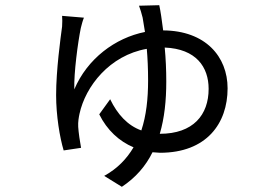

<svg xmlns="http://www.w3.org/2000/svg" viewBox="-20 -635 1040 739"><path d="M593 -615 515 -613C520 -600 525 -583 529 -567L538 -512C423 -489 316 -409 266 -291C264 -355 280 -473 291 -527C294 -539 298 -555 303 -567L219 -574C220 -563 220 -548 219 -533C213 -488 196 -365 196 -269C196 -190 210 -106 225 -56L292 -66C288 -86 282 -128 281 -147C280 -166 283 -183 286 -197C309 -303 402 -422 545 -447C548 -412 550 -372 550 -325C550 -255 543 -190 524 -133C471 -152 432 -195 404 -253L362 -195C392 -134 439 -91 494 -68C468 -24 432 14 381 42L449 84C502 49 541 4 567 -49L596 -47C775 -47 856 -160 856 -295C856 -417 771 -517 608 -518C603 -558 598 -592 593 -615ZM614 -452C735 -447 783 -377 783 -293C783 -193 724 -120 595 -120C613 -181 620 -248 620 -321C620 -366 618 -410 614 -452Z"/></svg>

Font: Noto Sans KR
Style: Regular
Weight: 400
Designer: Ryoko NISHIZUKA 西塚涼子 (kana, bopomofo & ideographs); Paul D. Hunt (Latin, Greek & Cyrillic); Sandoll Communications 산돌커뮤니
Foundry: Adobe
Version: Version 2.004;hotconv 1.0.118;makeotfexe 2.5.65603